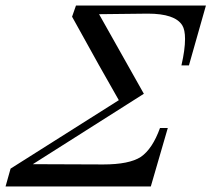

<svg xmlns="http://www.w3.org/2000/svg" viewBox="-30 -670 760 690"><path d="M243 -650H710L649 -435H622Q635 -491 635 -530Q635 -563 625 -579Q599 -621 501 -621L326 -619L487 -333L88 -80L341 -79Q434 -79 476 -106Q518 -135 545 -210H573L512 0H-10L8 -64L397 -310Q337 -414 229 -610Z"/></svg>

Font: GFS Solomos
Style: Regular
Weight: 400
Designer: George D. Matthiopoulos
Foundry: George D. Matthiopoulos
Version: Version 1.000